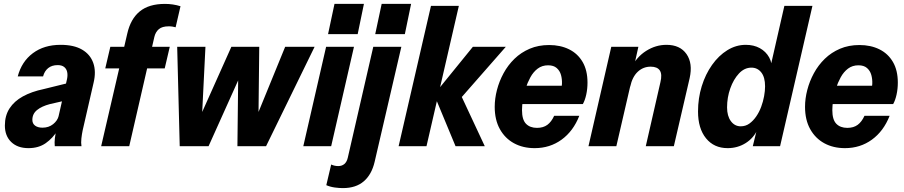

<svg xmlns="http://www.w3.org/2000/svg" viewBox="-20 -750 4637 985"><path d="M261 0Q259 -19 261.5 -40.5Q264 -62 269 -90H266L324 -345Q328 -365 324.5 -381Q321 -397 309 -406.5Q297 -416 276 -416Q246 -416 227 -400.5Q208 -385 201 -358H71Q91 -434 148.5 -477Q206 -520 291 -520Q359 -520 401 -495.5Q443 -471 458.5 -427Q474 -383 460 -325L404 -81Q400 -62 397.5 -39.5Q395 -17 398 0ZM126 10Q70 10 37.5 -21.5Q5 -53 5 -106Q5 -157 29 -194Q53 -231 97.5 -255.5Q142 -280 204 -293L350 -329L328 -237L236 -216Q194 -205 170 -185.5Q146 -166 146 -135Q146 -116 160 -105.5Q174 -95 198 -95Q230 -95 252.5 -113Q275 -131 281 -155L276 -82Q251 -41 214.5 -15.5Q178 10 126 10Z M499 0 633 -578Q650 -653 697 -691.5Q744 -730 826 -730Q847 -730 867 -727Q887 -724 906 -718L881 -610Q874 -612 865 -613.5Q856 -615 846 -615Q812 -615 795 -600.5Q778 -586 772 -561L643 0ZM520 -399 546 -510H851L825 -399Z M902 0 889 -510H1034L1016 -148H1005L1167 -510H1310L1306 -148H1295L1443 -510H1594L1345 0H1198L1202 -358H1211L1050 0Z M1536 0 1653 -510H1796L1679 0ZM1663 -575 1696 -730H1847L1815 -575Z M1739 215Q1721 215 1698 212Q1675 209 1654 200L1679 94Q1685 97 1694.5 99.5Q1704 102 1715 102Q1734 102 1746.5 91.5Q1759 81 1764 60L1895 -510H2039L1902 80Q1887 145 1846.5 180Q1806 215 1739 215ZM1905 -575 1938 -730H2089L2057 -575Z M2025 0 2191 -720H2334L2168 0ZM2317 0 2207 -265 2406 -510H2575L2340 -242L2332 -289L2467 0Z M2723 10Q2663 10 2617 -15Q2571 -40 2544.5 -87.5Q2518 -135 2518 -202Q2518 -244 2529.5 -288.5Q2541 -333 2563.5 -374.5Q2586 -416 2619.5 -448.5Q2653 -481 2697.5 -500Q2742 -519 2797 -519Q2855 -519 2899.5 -497Q2944 -475 2969 -432Q2994 -389 2994 -326Q2994 -294 2987.5 -264.5Q2981 -235 2970 -216H2603L2623 -310H2888L2856 -275Q2862 -296 2863 -320Q2864 -344 2858 -365.5Q2852 -387 2836 -401Q2820 -415 2792 -415Q2761 -415 2738.5 -398Q2716 -381 2701 -353.5Q2686 -326 2676 -295Q2666 -264 2662 -235Q2658 -206 2658 -185Q2658 -136 2678.5 -115Q2699 -94 2735 -94Q2767 -94 2788 -109.5Q2809 -125 2823 -156H2952Q2921 -77 2861 -33.5Q2801 10 2723 10Z M2999 0 3116 -510H3255L3231 -402H3235L3142 0ZM3293 0 3368 -328Q3378 -369 3365 -388.5Q3352 -408 3318 -408Q3280 -408 3252 -382Q3224 -356 3213 -305L3219 -403Q3246 -458 3295 -489Q3344 -520 3399 -520Q3469 -520 3502 -472.5Q3535 -425 3518 -349L3437 0Z M3842 0 3865 -94 3868 -89Q3847 -42 3805.5 -16Q3764 10 3713 10Q3643 10 3602 -40.5Q3561 -91 3561 -178Q3561 -246 3580 -307.5Q3599 -369 3633 -417Q3667 -465 3711.5 -492.5Q3756 -520 3806 -520Q3847 -520 3878 -503Q3909 -486 3926 -455.5Q3943 -425 3939 -384L3928 -387L4004 -720H4148L3982 0ZM3780 -102Q3805 -102 3824.5 -116Q3844 -130 3859.5 -152.5Q3875 -175 3885 -202Q3895 -229 3900 -256.5Q3905 -284 3905 -307Q3905 -354 3885.5 -378.5Q3866 -403 3835 -403Q3799 -403 3771 -373Q3743 -343 3726.5 -296.5Q3710 -250 3710 -199Q3710 -155 3729.5 -128.5Q3749 -102 3780 -102Z M4315 10Q4255 10 4209 -15Q4163 -40 4136.5 -87.5Q4110 -135 4110 -202Q4110 -244 4121.5 -288.5Q4133 -333 4155.5 -374.5Q4178 -416 4211.5 -448.5Q4245 -481 4289.5 -500Q4334 -519 4389 -519Q4447 -519 4491.5 -497Q4536 -475 4561 -432Q4586 -389 4586 -326Q4586 -294 4579.5 -264.5Q4573 -235 4562 -216H4195L4215 -310H4480L4448 -275Q4454 -296 4455 -320Q4456 -344 4450 -365.5Q4444 -387 4428 -401Q4412 -415 4384 -415Q4353 -415 4330.5 -398Q4308 -381 4293 -353.5Q4278 -326 4268 -295Q4258 -264 4254 -235Q4250 -206 4250 -185Q4250 -136 4270.5 -115Q4291 -94 4327 -94Q4359 -94 4380 -109.5Q4401 -125 4415 -156H4544Q4513 -77 4453 -33.5Q4393 10 4315 10Z"/></svg>

Font: Instrument Sans SemiCondensed
Style: Bold Italic
Weight: 700
Width: 4
Italic angle: -13°
Designer: Rodrigo Fuenzalida
Foundry: fragTYPE
Version: Version 1.000;gftools[0.9.28]